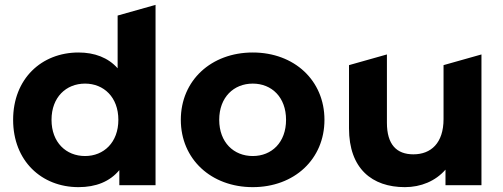

<svg xmlns="http://www.w3.org/2000/svg" viewBox="-20 -762 2070 790"><path d="M464 -698V-481C425 -525 369 -546 303 -546C151 -546 34 -438 34 -269C34 -100 151 8 303 8C375 8 432 -15 471 -62V0H620V-742ZM330 -120C252 -120 192 -176 192 -269C192 -362 252 -418 330 -418C407 -418 467 -362 467 -269C467 -176 407 -120 330 -120Z M1020 8C1191 8 1315 -107 1315 -269C1315 -431 1191 -546 1020 -546C849 -546 724 -431 724 -269C724 -107 849 8 1020 8ZM1020 -120C942 -120 882 -176 882 -269C882 -362 942 -418 1020 -418C1098 -418 1157 -362 1157 -269C1157 -176 1098 -120 1020 -120Z M1805 -494V-272C1805 -173 1753 -127 1681 -127C1612 -127 1572 -167 1572 -257V-538L1416 -494V-234C1416 -68 1511 8 1646 8C1712 8 1772 -17 1813 -64V0H1961V-538Z"/></svg>

Font: Talent SemiBold
Style: Bold
Weight: 700
Designer: Mike Powis
Version: Version 1.001;hotconv 1.0.109;makeotfexe 2.5.65596